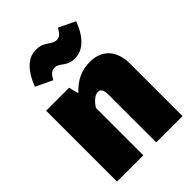

<svg xmlns="http://www.w3.org/2000/svg" viewBox="-245 -986 1105 1105"><g transform="rotate(-45 308.0 -433.5)"><path d="M255 -718C273 -718 284 -710 306 -694C328 -678 347 -672 377 -672C450 -672 503 -740 531 -819L431 -867C414 -837 401 -821 375 -821C359 -821 347 -828 325 -843C302 -859 284 -867 249 -867C178 -867 125 -799 97 -720L198 -672C215 -702 228 -718 255 -718ZM422 -598C353 -598 300 -573 247 -517L232 -577H45V0H259V-386C284 -424 309 -443 332 -443C351 -443 364 -432 364 -387V0H578V-426C578 -536 518 -598 422 -598Z"/></g></svg>

Font: Glow Sans SC Normal Heavy
Style: Regular
Weight: 900
Designer: Ryoko NISHIZUKA (kana, bopomofo & ideographs); Paul D. Hunt (Latin, Greek & Cyrillic); Sandoll Communications, Soo-young
Version: Version 0.93